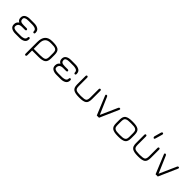

<svg xmlns="http://www.w3.org/2000/svg" viewBox="360 -2358 4152 4152"><g transform="rotate(45 2436.5 -281.5)"><path d="M333 -207H249Q133.8 -207 133.8 -111.3Q133.8 -50.8 252.9 -50.8H373Q386.7 -50.8 402.8 -53.2Q418.9 -55.7 441.9 -62Q464.8 -68.4 480 -85Q495.1 -101.6 495.1 -126Q495.1 -160.2 521.5 -160.2Q545.9 -160.2 545.9 -126Q545.9 -60.5 498.5 -30.3Q451.2 0 379.9 0H246.1Q175.8 0 129.4 -29.3Q83 -58.6 83 -123Q83 -195.3 140.6 -231.4Q83 -256.8 83 -327.1Q83 -391.6 129.4 -420.9Q175.8 -450.2 246.1 -450.2H379.9Q451.2 -450.2 498.5 -419.9Q545.9 -389.6 545.9 -324.2Q545.9 -290 521.5 -290Q495.1 -290 495.1 -324.2Q495.1 -348.6 480.5 -365.2Q465.8 -381.8 442.9 -388.2Q419.9 -394.5 403.3 -397Q386.7 -399.4 373 -399.4H252.9Q132.8 -399.4 132.8 -338.9Q132.8 -292 159.2 -274.9Q185.5 -257.8 249 -257.8H333Q368.2 -257.8 368.2 -230.5Q368.2 -207 333 -207Z M1124 -277.3Q1124 -319.3 1115.7 -343.8Q1107.4 -368.2 1084.5 -380.4Q1061.5 -392.6 1034.7 -396Q1007.8 -399.4 958 -399.4H929.7Q762.7 -399.4 762.7 -226.6V-50.8H959Q1054.7 -50.8 1089.4 -72.3Q1124 -93.8 1124 -172.9ZM929.7 -450.2H958Q1070.3 -450.2 1122.6 -415.5Q1174.8 -380.9 1174.8 -278.3V-171.9Q1174.8 -69.3 1122.6 -34.7Q1070.3 0 959 0H762.7V143.6Q762.7 177.7 735.4 177.7Q711.9 177.7 711.9 143.6V-210Q711.9 -450.2 929.7 -450.2Z M1590.8 -207H1506.8Q1391.6 -207 1391.6 -111.3Q1391.6 -50.8 1510.7 -50.8H1630.9Q1644.5 -50.8 1660.6 -53.2Q1676.8 -55.7 1699.7 -62Q1722.7 -68.4 1737.8 -85Q1752.9 -101.6 1752.9 -126Q1752.9 -160.2 1779.3 -160.2Q1803.7 -160.2 1803.7 -126Q1803.7 -60.5 1756.3 -30.3Q1709 0 1637.7 0H1503.9Q1433.6 0 1387.2 -29.3Q1340.8 -58.6 1340.8 -123Q1340.8 -195.3 1398.4 -231.4Q1340.8 -256.8 1340.8 -327.1Q1340.8 -391.6 1387.2 -420.9Q1433.6 -450.2 1503.9 -450.2H1637.7Q1709 -450.2 1756.3 -419.9Q1803.7 -389.6 1803.7 -324.2Q1803.7 -290 1779.3 -290Q1752.9 -290 1752.9 -324.2Q1752.9 -348.6 1738.3 -365.2Q1723.6 -381.8 1700.7 -388.2Q1677.7 -394.5 1661.1 -397Q1644.5 -399.4 1630.9 -399.4H1510.7Q1390.6 -399.4 1390.6 -338.9Q1390.6 -292 1417 -274.9Q1443.4 -257.8 1506.8 -257.8H1590.8Q1626 -257.8 1626 -230.5Q1626 -207 1590.8 -207Z M2214.8 0H2187.5Q2075.2 0 2022.5 -34.7Q1969.7 -69.3 1969.7 -171.9V-423.8Q1969.7 -457 1994.1 -457Q2020.5 -457 2020.5 -423.8V-172.9Q2020.5 -93.8 2055.7 -72.3Q2090.8 -50.8 2187.5 -50.8H2214.8Q2309.6 -50.8 2340.8 -72.3Q2372.1 -93.8 2372.1 -172.9V-423.8Q2372.1 -457 2397.5 -457Q2422.9 -457 2422.9 -423.8V-171.9Q2422.9 -68.4 2374.5 -34.2Q2326.2 0 2214.8 0Z M2783.2 -49.8 2957 -441.4Q2965.8 -461.9 2984.4 -461.9Q3007.8 -461.9 3007.8 -442.4Q3007.8 -434.6 3003.9 -425.8L2814.5 4.9H2746.1L2568.4 -425.8Q2564.5 -434.6 2564.5 -441.4Q2564.5 -461.9 2587.9 -461.9Q2605.5 -461.9 2615.2 -440.4Z M3404.3 0H3376Q3263.7 0 3210.9 -34.7Q3158.2 -69.3 3158.2 -171.9V-278.3Q3158.2 -380.9 3210.9 -415.5Q3263.7 -450.2 3376 -450.2H3404.3Q3516.6 -450.2 3568.8 -415.5Q3621.1 -380.9 3621.1 -278.3V-171.9Q3621.1 -69.3 3568.8 -34.7Q3516.6 0 3404.3 0ZM3376 -50.8H3404.3Q3454.1 -50.8 3481 -54.2Q3507.8 -57.6 3530.8 -69.8Q3553.7 -82 3562 -106.4Q3570.3 -130.9 3570.3 -172.9V-277.3Q3570.3 -319.3 3562 -343.8Q3553.7 -368.2 3530.8 -380.4Q3507.8 -392.6 3481 -396Q3454.1 -399.4 3404.3 -399.4H3376Q3326.2 -399.4 3299.3 -396Q3272.5 -392.6 3249 -380.4Q3225.6 -368.2 3217.3 -343.8Q3209 -319.3 3209 -277.3V-172.9Q3209 -130.9 3217.3 -106.4Q3225.6 -82 3249 -69.8Q3272.5 -57.6 3299.3 -54.2Q3326.2 -50.8 3376 -50.8Z M4017.6 -741.2Q4042 -741.2 4042 -714.8Q4042 -708 4041 -704.1L3997.1 -550.8Q3990.2 -516.6 3972.7 -516.6Q3960.9 -516.6 3953.1 -526.4Q3945.3 -536.1 3945.3 -551.8Q3945.3 -557.6 3947.3 -563.5L3990.2 -716.8Q3998 -741.2 4017.6 -741.2ZM4012.7 0H3985.4Q3873 0 3820.3 -34.7Q3767.6 -69.3 3767.6 -171.9V-423.8Q3767.6 -457 3792 -457Q3818.4 -457 3818.4 -423.8V-172.9Q3818.4 -93.8 3853.5 -72.3Q3888.7 -50.8 3985.4 -50.8H4012.7Q4107.4 -50.8 4138.7 -72.3Q4169.9 -93.8 4169.9 -172.9V-423.8Q4169.9 -457 4195.3 -457Q4220.7 -457 4220.7 -423.8V-171.9Q4220.7 -68.4 4172.4 -34.2Q4124 0 4012.7 0Z M4581.1 -49.8 4754.9 -441.4Q4763.7 -461.9 4782.2 -461.9Q4805.7 -461.9 4805.7 -442.4Q4805.7 -434.6 4801.8 -425.8L4612.3 4.9H4543.9L4366.2 -425.8Q4362.3 -434.6 4362.3 -441.4Q4362.3 -461.9 4385.7 -461.9Q4403.3 -461.9 4413.1 -440.4Z"/></g></svg>

Font: Jura
Style: Book
Weight: 400
Version: Version 2.3